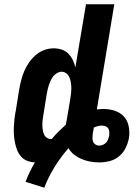

<svg xmlns="http://www.w3.org/2000/svg" viewBox="-20 -755 640 902"><path d="M188 127 100 99Q109 75 120 52.5Q131 30 144 8Q125 7 108 0.5Q91 -6 79.5 -19Q68 -32 61 -49Q54 -66 50.5 -84Q47 -102 45.5 -120.5Q44 -139 45 -158Q46 -177 48 -196Q50 -215 54 -234L70 -334Q74 -356 79.5 -378Q85 -400 94 -421Q103 -442 116.5 -461.5Q130 -481 148 -496.5Q166 -512 188 -520Q210 -528 232 -528Q252 -528 270 -522Q288 -516 301 -503Q314 -490 322 -473Q330 -456 334 -438L384 -735H517L435 -241Q443 -242 450.5 -242.5Q458 -243 466 -243Q494 -243 519.5 -234.5Q545 -226 562 -207.5Q579 -189 584.5 -162Q590 -135 586 -108Q582 -84 570.5 -60.5Q559 -37 539 -20.5Q519 -4 494.5 2Q470 8 446 8Q424 8 403 4Q382 0 363 -8Q344 -16 328 -28.5Q312 -41 302 -59Q265 -17 236 30Q207 77 188 127ZM219 -102Q220 -102 221 -102Q222 -102 223 -102Q238 -120 254.5 -136.5Q271 -153 289 -169Q290 -174 291 -179Q292 -184 293 -189L310 -289Q312 -302 313.5 -315Q315 -328 315 -341Q315 -354 313 -366.5Q311 -379 306.5 -390.5Q302 -402 292 -410Q282 -418 269 -418Q259 -418 248.5 -412Q238 -406 231 -397.5Q224 -389 219 -378.5Q214 -368 210.5 -358Q207 -348 204.5 -337.5Q202 -327 200 -316L184 -216Q182 -204 180.5 -192.5Q179 -181 179 -169.5Q179 -158 180.5 -147Q182 -136 186 -125.5Q190 -115 199 -108.5Q208 -102 219 -102ZM446 -71Q454 -71 463 -74.5Q472 -78 478.5 -85Q485 -92 488 -100.5Q491 -109 493 -118Q494 -127 493.5 -136Q493 -145 488.5 -152Q484 -159 475.5 -162Q467 -165 458 -165Q449 -165 439.5 -162.5Q430 -160 421 -156Q420 -149 418.5 -142.5Q417 -136 416 -129Q415 -119 414.5 -109Q414 -99 417 -90.5Q420 -82 428 -76.5Q436 -71 446 -71Z"/></svg>

Font: Iosevka SS04 XBd Ex Obl
Style: Regular
Weight: 800
Width: 7
Italic angle: -9°
Monospace: yes
Designer: Belleve Invis
Foundry: Belleve Invis
Version: Version 19.0.0; ttfautohint (v1.8.4)